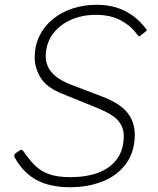

<svg xmlns="http://www.w3.org/2000/svg" viewBox="-20 -772 658 802"><path d="M552 -629Q527 -664 484.5 -687Q442 -710 380 -710Q321 -710 273.5 -688Q226 -666 198.5 -627Q171 -588 171 -535Q171 -517 179 -496.5Q187 -476 209.5 -456Q232 -436 275 -419L406 -369Q480 -341 511.5 -302Q543 -263 543 -210Q543 -139 507.5 -89.5Q472 -40 410.5 -15Q349 10 272 10Q188 10 132 -20.5Q76 -51 41 -115Q39 -120 40 -125Q41 -130 48 -134L60 -142Q66 -147 70.5 -146Q75 -145 79 -139Q102 -104 127 -80Q152 -56 186.5 -44Q221 -32 274 -32Q340 -32 390 -50.5Q440 -69 468.5 -107.5Q497 -146 497 -205Q497 -240 474 -267.5Q451 -295 384 -322L241 -380Q175 -406 150 -447Q125 -488 125 -531Q125 -582 145 -622.5Q165 -663 200.5 -692Q236 -721 283 -736.5Q330 -752 384 -752Q431 -752 468 -740Q505 -728 534.5 -706.5Q564 -685 588 -654Q593 -649 593 -646.5Q593 -644 589 -641L564 -621Q562 -620 559.5 -621Q557 -622 552 -629Z"/></svg>

Font: Libre Franklin Thin Thin
Style: Italic
Weight: 250
Italic angle: -8°
Version: Version 3.000